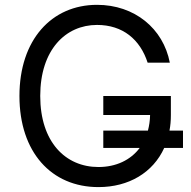

<svg xmlns="http://www.w3.org/2000/svg" viewBox="-20 -757 783 787"><path d="M730.1 -221.6H674.7C678.6 -241.8 680.4 -263.1 680.4 -285.5V-363.6H403.4V-285.5H595.2C594.8 -262.8 591.6 -241.5 586.3 -221.6H403.4V-150.6H552.6C515.3 -100.9 455.6 -72.4 383.5 -72.4C248.6 -72.4 144.9 -174.7 144.9 -363.6C144.9 -552.6 248.6 -654.8 377.8 -654.8C483 -654.8 554.3 -595.5 585.2 -500H676.1C649.1 -640.6 531.2 -737.2 377.8 -737.2C191.4 -737.2 59.7 -593.8 59.7 -363.6C59.7 -133.5 190.3 9.9 383.5 9.9C508.2 9.9 607.2 -49.7 653.1 -150.6H730.1Z"/></svg>

Font: Magic Ui Pro
Style: Regular
Weight: 400
Designer: Stefan Endress, Andreas Faust
Version: Version 1.000;FEAKit 1.0